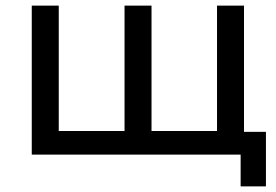

<svg xmlns="http://www.w3.org/2000/svg" viewBox="-20 -550 981 683"><path d="M836 113H926V-81H848V-530H752V-84H519V-530H423V-84H189V-530H93V0H836Z"/></svg>

Font: Chess Sans Medium
Style: Regular
Weight: 500
Designer: Wolf Bōese
Foundry: Wolf Bōese
Version: Version 7.223;Glyphs 3.3 (3306)